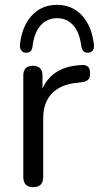

<svg xmlns="http://www.w3.org/2000/svg" viewBox="-20 -764 407 791"><path d="M86 -547Q75 -547 68 -556Q61 -565 62 -579Q70 -655 110.5 -699.5Q151 -744 215 -744Q278 -744 318.5 -699.5Q359 -655 367 -579Q369 -565 362 -556Q355 -547 343 -547Q320 -545 315 -573Q308 -630 282 -659.5Q256 -689 215 -689Q174 -689 147.5 -659.5Q121 -630 114 -573Q111 -545 86 -547ZM76 -35V-452Q76 -493 115 -493Q155 -493 155 -452V-399Q196 -491 317 -496Q350 -499 351 -464Q354 -428 315 -425L299 -423Q231 -417 194.5 -379.5Q158 -342 158 -277V-35Q158 7 117 7Q76 7 76 -35Z"/></svg>

Font: Nunito
Style: Regular
Weight: 400
Designer: Vernon Adams
Foundry: Vernon Adams
Version: Version 3.602